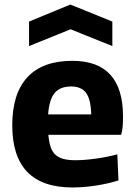

<svg xmlns="http://www.w3.org/2000/svg" viewBox="-20 -817 596 846"><path d="M108 -722 290 -797 475 -722V-614L291 -688L108 -614ZM299 9Q34 9 34 -265Q34 -405 101 -477Q168 -549 299 -549Q522 -549 522 -304Q522 -278 520.5 -259.5Q519 -241 514 -223H193Q196 -190 203.5 -168.5Q211 -147 225 -134.5Q239 -122 260.5 -116.5Q282 -111 312 -111Q351 -111 402 -118Q453 -125 497 -137L502 -22Q458 -8 404 0.5Q350 9 299 9ZM293 -436Q245 -436 221 -407.5Q197 -379 192 -313H382Q380 -380 359 -408Q338 -436 293 -436Z"/></svg>

Font: Encode Sans Narrow
Style: Bold
Weight: 700
Designer: Pablo Impallari, Andres Torresi
Foundry: Pablo Impallari, Andres Torresi
Version: Version 1.000; ttfautohint (v1.00) -l 8 -r 50 -G 200 -x 14 -